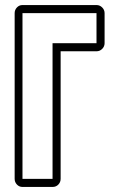

<svg xmlns="http://www.w3.org/2000/svg" viewBox="-20 -740 492 760"><path d="M220 -32Q220 -19 211 -9.5Q202 0 188 0H69Q56 0 47 -9.5Q38 -19 38 -32V-688Q38 -701 47 -710.5Q56 -720 69 -720H362Q375 -720 384.5 -710.5Q394 -701 394 -688V-569Q394 -556 384.5 -546.5Q375 -537 362 -537H220ZM188 -569H362V-688H69V-32H188Z"/></svg>

Font: Lichte PostBus
Style: Regular
Weight: 400
Designer: Peter Wiegel
Version: Version 1.001